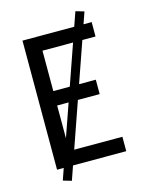

<svg xmlns="http://www.w3.org/2000/svg" viewBox="-131 -896 810 1056"><g transform="rotate(-15 274.0 -368.0)"><path d="M81 0V-735H475V-653H173V-423H415V-341H173V-82H475V0ZM144 80 96 66 404 -816 452 -802Z"/></g></svg>

Font: Iosevka Semi-Condensed Medium
Style: Regular
Weight: 500
Monospace: yes
Designer: Belleve Invis
Foundry: Belleve Invis
Version: Version 27.3.5